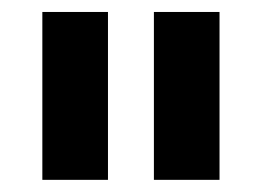

<svg xmlns="http://www.w3.org/2000/svg" viewBox="-20 -747 432 316"><path d="M157.7 -727.3H49.7V-451H157.7ZM233.3 -451H341.3V-727.3H233.3Z"/></svg>

Font: Magic Ui Pro
Style: Bold
Weight: 700
Designer: Stefan Endress, Andreas Faust
Version: Version 1.000;FEAKit 1.0